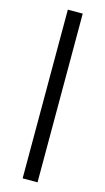

<svg xmlns="http://www.w3.org/2000/svg" viewBox="-132 -743 521 949"><g transform="rotate(15 128.5 -268.5)"><path d="M90.3 163.1V-700.2H166.5V163.1Z"/></g></svg>

Font: Elstob 18pt Medium
Style: Regular
Weight: 500
Designer: Peter S. Baker
Version: Version 1.015